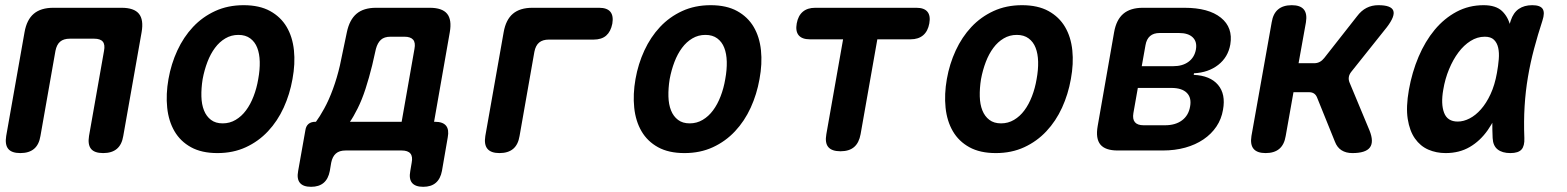

<svg xmlns="http://www.w3.org/2000/svg" viewBox="-20 -580 6040 740"><path d="M58.4 10Q24.9 10 11.7 -6.3Q-1.5 -22.5 3.9 -56L74.6 -456Q83 -504 110.2 -527Q137.4 -550 185.4 -550H448.6Q496.6 -550 515.4 -527Q534.2 -504 525.8 -456L455.1 -56Q449.7 -22.5 430.4 -6.3Q411.1 10 377.6 10Q344.1 10 330.9 -6.3Q317.7 -22.5 323.1 -56L380.9 -383.9Q385.6 -408.1 376.2 -419.5Q366.8 -430.9 342.6 -430.9H249.4Q225.2 -430.9 211.8 -419.5Q198.4 -408.1 193.7 -383.9L135.9 -56Q130.5 -22.5 111.2 -6.3Q91.9 10 58.4 10Z M818 10Q757.2 10 716.2 -12.6Q675.3 -35.1 652.5 -74.2Q629.8 -113.2 624.4 -165Q619 -216.8 629.3 -275.3Q639.6 -333.8 663.5 -385.4Q687.4 -437.1 723.8 -476Q760.3 -514.9 809.2 -537.4Q858.2 -560 919 -560Q980.1 -560 1021.1 -537.4Q1062 -514.9 1084.8 -476.3Q1107.5 -437.8 1112.9 -386.1Q1118.3 -334.5 1107.3 -275.3Q1097 -216.8 1073.3 -165Q1049.6 -113.2 1013 -74.2Q976.4 -35.1 927.6 -12.6Q878.8 10 818 10ZM838.2 -104.5Q865.5 -104.5 888.2 -118Q911 -131.4 928.1 -154.5Q945.3 -177.5 957.3 -208.8Q969.4 -240 975.3 -275.3Q981.9 -311.3 981.1 -342.2Q980.3 -373.2 971.4 -395.9Q962.6 -418.6 944.5 -432Q926.4 -445.5 898.8 -445.5Q871.2 -445.5 848.5 -432Q825.7 -418.6 808.6 -395.5Q791.4 -372.5 779.5 -341.4Q767.6 -310.3 761 -275Q755.4 -239.7 756.2 -208.6Q757 -177.5 766.2 -154.5Q775.4 -131.4 793.2 -118Q810.9 -104.5 838.2 -104.5Z M1178.9 140Q1148.4 140 1135.9 124.7Q1123.3 109.5 1129.1 79L1156.9 -77.6Q1159.2 -94.1 1169.1 -102.4Q1179 -110.6 1195.5 -110.6H1197.7Q1211.7 -129.2 1229.7 -161.8Q1247.7 -194.4 1263.3 -237.1Q1279 -279.7 1290 -327.4L1316.9 -456Q1327 -504 1354.2 -527Q1381.4 -550 1429.4 -550H1636.4Q1684.4 -550 1703.2 -527Q1722 -504 1713.6 -456L1653 -110.6H1656.7Q1686.7 -110.6 1699.1 -95.6Q1711.4 -80.6 1705.7 -50.6L1683.3 79Q1677.5 109.5 1659.5 124.7Q1641.6 140 1611.1 140Q1580.6 140 1568 124.7Q1555.5 109.5 1561.3 79L1566.7 47Q1571.4 23.5 1561.8 11.8Q1552.3 0 1528.1 0H1311.9Q1287.7 0 1274.5 11.8Q1261.2 23.5 1256.5 47L1251.1 79Q1245.3 109.5 1227.4 124.7Q1209.4 140 1178.9 140ZM1577.4 -391.5Q1582.1 -415.7 1572.2 -427.1Q1562.3 -438.5 1538.8 -438.5H1485.2Q1461 -438.5 1448.1 -426.7Q1435.2 -415 1428.8 -391.5L1414.4 -328.1Q1402.7 -280.6 1388.8 -237.7Q1374.8 -194.7 1358.3 -161.9Q1341.8 -129 1328.8 -110.6H1528Z M1905 10Q1872.5 10 1858.8 -6.3Q1845.1 -22.5 1850.5 -56L1921.2 -456Q1929.6 -504 1956.8 -527Q1984 -550 2032 -550H2289.2Q2319.7 -550 2332.4 -534.6Q2345.1 -519.2 2340 -488.7Q2333.9 -458.2 2316.3 -442.8Q2298.7 -427.4 2267.5 -427.4H2095.3Q2071.5 -427.4 2057.9 -416Q2044.3 -404.6 2039.6 -380.4L1982.5 -56Q1977.1 -22.5 1957.8 -6.3Q1938.5 10 1905 10Z M2618 10Q2557.2 10 2516.2 -12.6Q2475.3 -35.1 2452.5 -74.2Q2429.8 -113.2 2424.4 -165Q2419 -216.8 2429.3 -275.3Q2439.6 -333.8 2463.5 -385.4Q2487.4 -437.1 2523.8 -476Q2560.3 -514.9 2609.2 -537.4Q2658.2 -560 2719 -560Q2780.1 -560 2821.1 -537.4Q2862 -514.9 2884.8 -476.3Q2907.5 -437.8 2912.9 -386.1Q2918.3 -334.5 2907.3 -275.3Q2897 -216.8 2873.3 -165Q2849.6 -113.2 2813 -74.2Q2776.4 -35.1 2727.6 -12.6Q2678.8 10 2618 10ZM2638.2 -104.5Q2665.5 -104.5 2688.2 -118Q2711 -131.4 2728.1 -154.5Q2745.3 -177.5 2757.3 -208.8Q2769.4 -240 2775.3 -275.3Q2781.9 -311.3 2781.1 -342.2Q2780.3 -373.2 2771.4 -395.9Q2762.6 -418.6 2744.5 -432Q2726.4 -445.5 2698.8 -445.5Q2671.2 -445.5 2648.5 -432Q2625.7 -418.6 2608.6 -395.5Q2591.4 -372.5 2579.5 -341.4Q2567.6 -310.3 2561 -275Q2555.4 -239.7 2556.2 -208.6Q2557 -177.5 2566.2 -154.5Q2575.4 -131.4 2593.2 -118Q2610.9 -104.5 2638.2 -104.5Z M3229.4 -428.5H3101Q3071.2 -428.5 3058.2 -444.1Q3045.3 -459.8 3050.7 -489.6Q3056.1 -519.4 3074.1 -534.7Q3092.1 -550 3121.9 -550H3512.1Q3541.9 -550 3554.5 -534.7Q3567.1 -519.4 3561.7 -489.6Q3556.3 -459.8 3538 -444.1Q3519.6 -428.5 3489.8 -428.5H3361.4L3296.9 -63Q3290.8 -29.5 3271.9 -13.3Q3252.9 3 3219.4 3Q3185.9 3 3172.3 -13.3Q3158.8 -29.5 3164.9 -63Z M3818 10Q3757.2 10 3716.2 -12.6Q3675.3 -35.1 3652.5 -74.2Q3629.8 -113.2 3624.4 -165Q3619 -216.8 3629.3 -275.3Q3639.6 -333.8 3663.5 -385.4Q3687.4 -437.1 3723.8 -476Q3760.3 -514.9 3809.2 -537.4Q3858.2 -560 3919 -560Q3980.1 -560 4021.1 -537.4Q4062 -514.9 4084.8 -476.3Q4107.5 -437.8 4112.9 -386.1Q4118.3 -334.5 4107.3 -275.3Q4097 -216.8 4073.3 -165Q4049.6 -113.2 4013 -74.2Q3976.4 -35.1 3927.6 -12.6Q3878.8 10 3818 10ZM3838.2 -104.5Q3865.5 -104.5 3888.2 -118Q3911 -131.4 3928.1 -154.5Q3945.3 -177.5 3957.3 -208.8Q3969.4 -240 3975.3 -275.3Q3981.9 -311.3 3981.1 -342.2Q3980.3 -373.2 3971.4 -395.9Q3962.6 -418.6 3944.5 -432Q3926.4 -445.5 3898.8 -445.5Q3871.2 -445.5 3848.5 -432Q3825.7 -418.6 3808.6 -395.5Q3791.4 -372.5 3779.5 -341.4Q3767.6 -310.3 3761 -275Q3755.4 -239.7 3756.2 -208.6Q3757 -177.5 3766.2 -154.5Q3775.4 -131.4 3793.2 -118Q3810.9 -104.5 3838.2 -104.5Z M4287.8 0Q4239.8 0 4221 -23Q4202.2 -46 4210.6 -94L4274 -456Q4282.4 -504 4309.6 -527Q4336.8 -550 4384.8 -550H4545.1Q4637.9 -550 4685.4 -511.9Q4732.8 -473.9 4721.8 -408.5Q4713.1 -359.4 4675.1 -329.8Q4637 -300.2 4581.8 -297.6L4580.8 -291.5Q4644.3 -288.6 4674.5 -252.9Q4704.7 -217.1 4693.7 -157.1Q4687.7 -121.1 4668.3 -92.3Q4648.9 -63.4 4618.3 -42.7Q4587.7 -22 4548.1 -11Q4508.4 0 4461.6 0ZM4365.4 -241.1 4348.3 -144.2Q4344.3 -120.7 4354.2 -109Q4364.1 -97.2 4387.6 -97.2H4470Q4510.3 -97.2 4535.6 -116.1Q4560.9 -134.9 4566.8 -169.3Q4573.1 -203.4 4554.1 -222.2Q4535.1 -241.1 4494.8 -241.1ZM4449.6 -452.8Q4426.1 -452.8 4412.5 -441Q4398.9 -429.3 4394.9 -405.8L4380.5 -324.9H4502Q4537.7 -324.9 4560.6 -341.8Q4583.6 -358.6 4589.2 -389Q4594.5 -419.1 4577.1 -435.9Q4559.8 -452.8 4524.1 -452.8Z M4857.8 10Q4825.3 10 4811.6 -6.3Q4797.9 -22.5 4803.3 -56L4881.3 -494Q4886.7 -527.5 4906 -543.7Q4925.3 -560 4958.8 -560Q4991.3 -560 5005 -543.7Q5018.7 -527.5 5013.3 -494L4984.9 -336.3H5044.7Q5056.8 -336.3 5066.4 -341.4Q5075.9 -346.4 5083.9 -356.5L5210.2 -517.3Q5226.4 -539 5246.8 -549.5Q5267.3 -560 5292.3 -560Q5341.7 -560 5349.9 -539.1Q5358 -518.3 5325.3 -475.3L5188.1 -303.3Q5180.1 -293.2 5178.6 -282.9Q5177.1 -272.7 5181.1 -262.6L5258.4 -77Q5275.9 -33.3 5259.8 -11.7Q5243.7 10 5192.3 10Q5167.6 10 5150.5 -0.9Q5133.5 -11.7 5125.1 -33.7L5056.2 -204.2Q5052.2 -214.3 5044.5 -219.5Q5036.8 -224.7 5024.7 -224.7H4965.3L4935.3 -56Q4929.9 -22.5 4910.6 -6.3Q4891.3 10 4857.8 10Z M5551.6 10Q5515.6 10 5484.8 -3.4Q5454.1 -16.8 5433.5 -46.1Q5412.9 -75.3 5405.6 -121.6Q5398.4 -167.8 5410.1 -233.8Q5422.1 -301.4 5447.4 -361.2Q5472.8 -420.9 5509.4 -465Q5546.1 -509.1 5593.7 -534.6Q5641.4 -560 5698 -560Q5745.3 -560 5769.2 -537.3Q5793.1 -514.5 5801.5 -477.7Q5809.9 -440.9 5806.3 -394.3Q5802.7 -347.7 5794.3 -301Q5782.5 -234.1 5762.9 -177.2Q5743.4 -120.4 5714.1 -78.6Q5684.8 -36.8 5644.6 -13.4Q5604.4 10 5551.6 10ZM5598.3 -111.5Q5620.9 -111.5 5644.1 -123.5Q5667.3 -135.4 5687.9 -158.8Q5708.6 -182.1 5724.8 -217.1Q5741.1 -252.1 5749.4 -298.9Q5754.4 -326.4 5756.5 -351.7Q5758.6 -377.1 5754.2 -396.2Q5749.9 -415.3 5737.8 -426.9Q5725.8 -438.5 5702.6 -438.5Q5673.7 -438.5 5647.7 -422.1Q5621.8 -405.8 5601.1 -378.1Q5580.3 -350.4 5564.9 -313.2Q5549.4 -276 5542.5 -233.9Q5532.9 -179 5545.8 -145.3Q5558.6 -111.5 5598.3 -111.5ZM5802.6 -500.6Q5812.7 -531.2 5833.6 -545.6Q5854.6 -560 5885.4 -560Q5916.4 -560 5925.7 -545.6Q5934.9 -531.3 5924.8 -500.6Q5906.9 -445.8 5892.6 -392.1Q5878.3 -338.5 5869 -283.5Q5859.6 -228.5 5856.1 -170.5Q5852.5 -112.5 5855.1 -48Q5856.4 -17.6 5844.2 -3.8Q5831.9 10 5801.2 10Q5769.8 10 5752 -4.2Q5734.2 -18.3 5732.9 -48Q5730 -112.5 5733.5 -170.5Q5737.1 -228.5 5746.6 -283.5Q5756.1 -338.5 5770.5 -392.1Q5785 -445.8 5802.6 -500.6Z"/></svg>

Font: Maple Mono
Style: Italic
Weight: 400
Italic angle: -10°
Monospace: yes
Designer: subframe7536
Version: Version 7.300